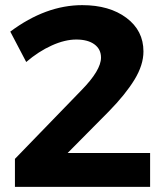

<svg xmlns="http://www.w3.org/2000/svg" viewBox="-20 -727 637 747"><path d="M243.2 -131.8H564V0H38.1V-108.9L296.9 -376Q373 -453.6 373 -502.9Q373 -535.6 347.4 -554.4Q321.8 -573.2 276.9 -573.2Q232.4 -573.2 181.2 -550Q129.9 -526.9 82 -485.8L20 -604Q158.2 -707 299.8 -707Q405.8 -707 471.9 -657.5Q538.1 -607.9 538.1 -526.9Q538.1 -474.1 503.2 -417Q468.3 -359.9 403.8 -293.9Z"/></svg>

Font: Montserrat arm SemiBold
Style: Regular
Weight: 600
Designer: Julieta Ulanovsky
Foundry: Julieta Ulanovsky
Version: Version 6.000;PS 006.000;hotconv 1.0.88;makeotf.lib2.5.64775